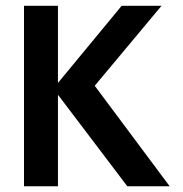

<svg xmlns="http://www.w3.org/2000/svg" viewBox="-20 -648 638 668"><path d="M63.5 0V-627.9H181.6V-359.4L403.3 -627.9H542L309.6 -349.6L570.3 0H422.9L181.6 -318.4V0Z"/></svg>

Font: Padauk
Style: Bold
Weight: 700
Designer: Debbi Hosken, Becca Hirsbrunner Spalinger
Foundry: SIL International
Version: Version 5.003